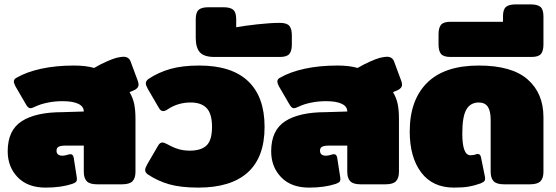

<svg xmlns="http://www.w3.org/2000/svg" viewBox="-20 -838 2526 873"><path d="M15 -150Q15 -246 79 -287Q143 -328 263 -328L361 -331Q361 -354 336 -366Q311 -378 264 -378Q230 -378 197.5 -371.5Q165 -365 142 -354Q126 -346 118 -346Q109 -346 100 -360L50 -446Q43 -460 43 -467Q43 -479 56 -485Q101 -511 167.5 -525.5Q234 -540 316 -540Q371 -540 408 -529Q435 -545 463 -557.5Q491 -570 509 -575Q531 -580 541 -580Q566 -580 574 -558L607 -469Q610 -460 610 -454Q610 -436 588 -427L569 -419Q584 -394 590 -366Q596 -338 596 -297V-57Q596 -28 582.5 -14Q569 0 535 0H421Q388 0 374.5 -14Q361 -28 361 -57V-176H279Q257 -176 247 -171Q237 -166 237 -153Q237 -130 265 -130Q274 -130 294 -136Q296 -137 300 -137Q312 -137 315 -122L329 -32Q331 -19 327 -13Q323 -7 309 -2Q258 15 187 15Q106 15 60.5 -32Q15 -79 15 -150Z M652 -45Q640 -54 640 -65Q640 -74 649 -90L699 -176Q707 -190 718 -190Q727 -190 741 -182Q768 -167 791.5 -160Q815 -153 843 -153Q894 -153 919 -176.5Q944 -200 944 -261Q944 -321 919.5 -346.5Q895 -372 847 -372Q790 -372 744 -342Q732 -333 722 -333Q710 -333 702 -348L652 -434Q643 -450 643 -459Q643 -470 655 -479Q700 -509 754.5 -524.5Q809 -540 886 -540Q1033 -540 1108 -469Q1183 -398 1183 -261Q1183 -123 1106.5 -54Q1030 15 882 15Q802 15 749.5 0Q697 -15 652 -45Z M870 -666V-750Q870 -782 883.5 -793.5Q897 -805 927 -805H997Q1027 -805 1040.5 -793.5Q1054 -782 1054 -750V-714Q1092 -721 1151 -727.5Q1210 -734 1252 -734Q1284 -734 1295.5 -720.5Q1307 -707 1307 -677V-636Q1307 -606 1295.5 -592.5Q1284 -579 1252 -579H955Q908 -579 889 -600Q870 -621 870 -666Z M1213 -150Q1213 -246 1277 -287Q1341 -328 1461 -328L1559 -331Q1559 -354 1534 -366Q1509 -378 1462 -378Q1428 -378 1395.5 -371.5Q1363 -365 1340 -354Q1324 -346 1316 -346Q1307 -346 1298 -360L1248 -446Q1241 -460 1241 -467Q1241 -479 1254 -485Q1299 -511 1365.5 -525.5Q1432 -540 1514 -540Q1569 -540 1606 -529Q1633 -545 1661 -557.5Q1689 -570 1707 -575Q1729 -580 1739 -580Q1764 -580 1772 -558L1805 -469Q1808 -460 1808 -454Q1808 -436 1786 -427L1767 -419Q1782 -394 1788 -366Q1794 -338 1794 -297V-57Q1794 -28 1780.5 -14Q1767 0 1733 0H1619Q1586 0 1572.5 -14Q1559 -28 1559 -57V-176H1477Q1455 -176 1445 -171Q1435 -166 1435 -153Q1435 -130 1463 -130Q1472 -130 1492 -136Q1494 -137 1498 -137Q1510 -137 1513 -122L1527 -32Q1529 -19 1525 -13Q1521 -7 1507 -2Q1456 15 1385 15Q1304 15 1258.5 -32Q1213 -79 1213 -150Z M1843 -240Q1843 -383 1922 -461.5Q2001 -540 2157 -540Q2307 -540 2379 -477Q2451 -414 2451 -305V-57Q2451 -28 2437.5 -14Q2424 0 2390 0H2271Q2238 0 2224.5 -14Q2211 -28 2211 -57V-294Q2211 -333 2198 -352.5Q2185 -372 2157 -372Q2119 -372 2100.5 -340Q2082 -308 2082 -231Q2082 -132 2119 -132Q2134 -132 2146 -137Q2148 -138 2152 -138Q2164 -138 2167 -123L2185 -34Q2187 -21 2183 -15.5Q2179 -10 2165 -4Q2137 6 2111 10.5Q2085 15 2044 15Q1947 15 1895 -54Q1843 -123 1843 -240Z M1974 -636V-682Q1974 -712 1985.5 -725.5Q1997 -739 2029 -739H2267V-763Q2267 -795 2280.5 -806.5Q2294 -818 2324 -818H2394Q2424 -818 2437.5 -806.5Q2451 -795 2451 -763V-636Q2451 -606 2439.5 -592.5Q2428 -579 2396 -579H2029Q1997 -579 1985.5 -592.5Q1974 -606 1974 -636Z"/></svg>

Font: Mitr
Style: Bold
Weight: 700
Designer: Thanarat Vachiruckul
Foundry: Cadson Demak
Version: Version 1.002